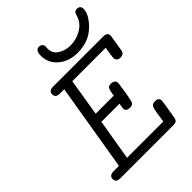

<svg xmlns="http://www.w3.org/2000/svg" viewBox="-233 -932 1044 1044"><g transform="rotate(-45 289.0 -409.5)"><path d="M34 -26Q34 -53 68 -53H109L193 -558H160Q127 -558 127 -584Q127 -611 160 -611H546Q578 -611 578 -585Q578 -581 570 -533Q562 -485 561 -481Q554 -463 531 -463Q519 -463 510.5 -470Q502 -477 502 -488Q502 -498 512 -558H255L220 -343H359Q365 -387 373 -394Q379 -400 394 -400Q425 -400 425 -373Q409 -257 401 -245Q394 -234 376 -234H375Q345 -234 345 -258Q345 -260 350 -290H211L171 -53H450Q460 -128 466.5 -145.5Q473 -163 494 -163H497Q525 -163 525 -138Q525 -131 508 -30Q505 -11 497.5 -5.5Q490 0 475 0H66Q34 0 34 -26ZM232 -777Q232 -819 260 -819Q271 -819 278.5 -812Q286 -805 286 -794Q286 -792 285.5 -786.5Q285 -781 285 -778Q285 -741 315.5 -721.5Q346 -702 386 -702Q433 -702 473 -726.5Q513 -751 524 -793L525 -796Q526 -799 526.5 -801Q527 -803 528.5 -806Q530 -809 532 -811Q534 -813 536.5 -815Q539 -817 542.5 -818Q546 -819 551 -819Q562 -819 569.5 -812.5Q577 -806 577 -794Q577 -749 523.5 -697.5Q470 -646 385 -646Q320 -646 276 -682.5Q232 -719 232 -777Z"/></g></svg>

Font: CMU Typewriter Text
Style: LightOblique
Weight: 200
Italic angle: -9.46001°
Version: Version 0.7.0